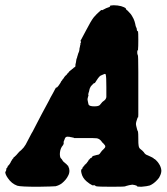

<svg xmlns="http://www.w3.org/2000/svg" viewBox="-36 -679 636 733"><path d="M-16 -25V-26Q-16 -26 -16 -25ZM398 -659Q406 -659 413 -658Q428 -656 436 -652Q438 -651 442 -649L445 -646Q444 -646 445.5 -643.5Q447 -641 449 -640Q451 -639 451 -638.5Q451 -638 458 -631Q465 -624 468 -618Q471 -612 474 -607Q478 -598 480 -589Q481 -582 482 -579.5Q483 -577 484.5 -573.5Q486 -570 486 -570V-569Q486 -562 489 -560Q489 -559 490 -560L491 -559Q492 -554 492 -527Q492 -500 491 -491V-486L490 -487L489 -488V-487Q488 -486 488 -479.5Q488 -473 489 -471Q490 -469 490 -469Q492 -469 492 -404Q492 -347 492 -292Q492 -272 492 -259.5Q492 -247 492 -240.5Q492 -234 491.5 -232Q491 -230 490 -230.5Q489 -231 489 -229Q483 -213 483 -205Q483 -202 484 -198.5Q485 -195 485.5 -192.5Q486 -190 486.5 -188.5Q487 -187 488 -183Q489 -179 490 -179L491 -175Q492 -170 492 -149.5Q492 -129 493 -125Q494 -114 500 -110Q508 -104 513 -98Q518 -89 528 -86Q533 -84 542 -79.5Q551 -75 551 -74Q551 -72 554 -72Q555 -72 561 -66Q567 -60 570 -55Q579 -42 580 -28Q580 -18 575 -8Q572 0 566 6Q552 22 536 29Q527 32 504 34Q498 34 492.5 33.5Q487 33 487 32Q487 31 486 30Q479 27 469 26Q466 26 457 28Q448 30 445.5 31Q443 32 443 32Q443 34 391 34Q338 34 331 32Q328 31 328 30Q327 28 322 28Q320 28 320 28.5Q320 29 319.5 29Q319 29 316 28Q307 24 294 13Q279 0 275 -18Q273 -25 274 -31L275 -33Q276 -32 277 -33Q279 -36 279 -39Q279 -40 280 -40Q281 -40 282.5 -43Q284 -46 285 -46Q286 -46 286.5 -48Q287 -50 288 -50Q289 -50 290 -51.5Q291 -53 291 -53Q292 -53 295 -56.5Q298 -60 298 -61Q298 -61 299.5 -62.5Q301 -64 301 -64.5Q301 -65 302 -67L303 -69L305 -70L309 -75L312 -76Q316 -79 317 -81Q316 -81 316 -82Q316 -83 332 -87Q339 -89 341 -89Q345 -91 349 -98Q353 -104 359 -109Q366 -115 366 -120Q366 -124 359 -131Q353 -136 351 -140Q344 -149 334 -151Q329 -152 288 -152H247L246 -153Q244 -154 237 -155Q234 -155 233.5 -155.5Q233 -156 230.5 -156.5Q228 -157 224 -157Q218 -158 214 -154Q212 -152 211.5 -149.5Q211 -147 209 -143L207 -138V-134Q208 -129 204 -124Q195 -114 193 -98Q192 -90 193 -84Q194 -81 194 -79Q195 -76 198 -73Q199 -72 200 -71Q201 -69 203 -66Q205 -63 206.5 -61.5Q208 -60 208.5 -60Q209 -60 212 -57Q215 -54 215.5 -54Q216 -54 218 -52Q221 -47 223 -47Q224 -47 225 -43Q229 -36 229 -27Q229 -17 224 -8Q217 7 200 21Q189 29 176 32Q167 33 109 34Q43 34 30 30Q8 22 -6 1Q-16 -13 -16 -23Q-16 -24 -15 -24Q-13 -23 -12 -32Q-11 -37 -11 -38H-10Q-10 -37 -9.5 -37.5Q-9 -38 -7 -42L-6 -46L-4 -47L-2 -49Q-2 -49 -1 -50.5Q0 -52 1.5 -54Q3 -56 4 -58Q5 -61 5.5 -61.5Q6 -62 6 -62.5Q6 -63 8 -65.5Q10 -68 10 -69Q10 -70 12 -72Q18 -77 15 -77Q14 -77 19 -80Q27 -87 32 -93.5Q37 -100 45 -106Q55 -115 62 -127Q65 -133 84 -169Q87 -175 87.5 -175Q88 -175 88.5 -176.5Q89 -178 104 -206.5Q119 -235 123 -243Q146 -286 151 -295Q154 -301 157 -307Q160 -313 166 -323Q171 -333 175 -340L178 -345H179Q180 -344 181.5 -345Q183 -346 184 -348L186 -350Q186 -350 187.5 -352Q189 -354 191 -357Q193 -360 195 -363Q198 -370 199 -370Q202 -373 203 -376Q205 -378 206 -379Q207 -380 208.5 -383Q210 -386 210.5 -386Q211 -386 215 -391Q216 -392 216.5 -392Q217 -392 218.5 -394Q220 -396 221 -397.5Q222 -399 223 -400Q224 -401 224.5 -401Q225 -401 227 -404Q229 -408 231 -408Q231 -408 233.5 -410.5Q236 -413 237.5 -413.5Q239 -414 239 -415Q239 -416 240 -416Q243 -416 244 -419Q244 -420 245 -420Q246 -420 247.5 -421.5Q249 -423 249 -423Q252 -423 252 -428Q252 -430 252 -432.5Q252 -435 253 -437Q254 -439 254 -441Q254 -443 255 -448Q256 -453 256 -454Q256 -455 257 -456Q258 -457 259 -463Q259 -464 260 -466Q261 -469 263 -476Q263 -477 264 -478Q266 -482 267 -488Q267 -494 269 -500Q270 -503 269.5 -503Q269 -503 270 -506Q272 -510 271 -511Q270 -512 271.5 -514Q273 -516 273 -518.5Q273 -521 272 -522Q271 -522 271 -522.5Q271 -523 292 -562Q311 -599 322 -613Q326 -618 333.5 -625.5Q341 -633 346.5 -637.5Q352 -642 352 -641Q353 -640 354 -640Q356 -641 364 -645Q369 -648 374 -649.5Q379 -651 381 -652Q383 -653 384 -654Q385 -655 384 -655.5Q383 -656 384 -657Q385 -658 398 -659ZM367 -396Q364 -398 359 -395Q356 -394 352 -392Q346 -390 343 -386Q339 -382 332 -371Q330 -367 328.5 -365.5Q327 -364 326 -362Q325 -360 324 -362Q324 -363 320.5 -359.5Q317 -356 317 -356Q317 -356 315 -354Q313 -352 311 -349.5Q309 -347 309 -346Q306 -342 304 -330Q303 -327 302 -324Q301 -321 301 -319V-317L302 -316Q301 -314 300.5 -310.5Q300 -307 299 -305Q297 -299 300 -289Q302 -281 302 -280Q305 -273 324 -273Q340 -273 345 -278Q347 -280 350 -284Q354 -290 361 -294.5Q368 -299 370 -308Q370 -311 370 -346Q370 -386 368 -392Q368 -394 367 -396Z"/></svg>

Font: TT2020 Style B
Style: Italic
Weight: 400
Italic angle: -15°
Version: Version 0.2.000